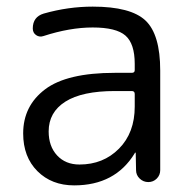

<svg xmlns="http://www.w3.org/2000/svg" viewBox="-20 -550 574 580"><path d="M327 -275Q228 -275 177.5 -243Q127 -211 127 -153Q127 -108 152.5 -80.5Q178 -53 220 -53Q292 -53 339.5 -101Q387 -149 387 -228V-266Q387 -275 378 -275ZM204 10Q136 10 93 -33Q50 -76 50 -147Q50 -230 116 -280Q182 -330 327 -330H378Q387 -330 387 -338V-357Q387 -418 359 -442.5Q331 -467 260 -467Q191 -467 111 -441Q99 -437 89 -444Q79 -451 79 -464Q79 -499 112 -509Q186 -530 260 -530Q375 -530 419.5 -488Q464 -446 464 -337V-36Q464 -21 453.5 -10.5Q443 0 428 0Q413 0 402 -10.5Q391 -21 391 -36L390 -88Q390 -89 389 -89Q387 -89 387 -87Q328 10 204 10Z"/></svg>

Font: Rounded Mplus 1c
Style: Regular
Weight: 400
Version: Version 1.059.20150529